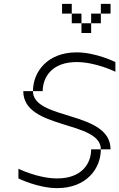

<svg xmlns="http://www.w3.org/2000/svg" viewBox="-20 -970 615 990"><path d="M500 -200H450C450 -125 400 -50 275 -50C175 -50 75 -100 75 -100V-50C75 -50 175 0 275 0C425 0 500 -100 500 -200ZM100 -500C100 -300 500 -350 500 -200H550C550 -400 150 -349 150 -500ZM150 -500H200C201 -575 250 -650 375 -650C475 -650 575 -600 575 -600V-650C575 -650 475 -700 375 -700C225 -700 150 -600 150 -500ZM300 -900H350V-950H300ZM350 -850H400V-900H350ZM400 -800H450V-850H400ZM450 -850H500V-900H450ZM500 -900H550V-950H500Z"/></svg>

Font: LS-VG5000 Light Shifted
Style: Regular
Weight: 400
Designer: Justin Bihan, 2021
Foundry: Justin Bihan, 2021
Version: Version 1.000;Glyphs 3.1.2 (3151)